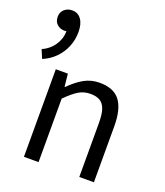

<svg xmlns="http://www.w3.org/2000/svg" viewBox="-169 -903 861 1001"><g transform="rotate(20 261.5 -402.0)"><path d="M149.4 -485.8 156.7 -415.5H159.7Q198.7 -455.1 237.3 -476.6Q275.9 -498 322.8 -498Q400.9 -498 435.8 -451.9Q470.7 -405.8 470.7 -310.5V0H389.6V-299.3Q389.6 -346.2 380.6 -373.8Q371.6 -401.4 351.6 -414.3Q331.5 -427.2 296.9 -427.2Q261.2 -427.2 232.4 -409.9Q203.6 -392.6 163.6 -352.5V0H82.5V-485.8ZM66.9 -690.9Q63.5 -689.9 56.6 -689.9Q31.7 -689.9 14.9 -705.1Q-2 -720.2 -2 -746.6Q-2 -772.5 15.6 -788.1Q33.2 -803.7 58.6 -803.7Q90.8 -803.7 109.1 -778.3Q127.4 -752.9 127.4 -708Q127.4 -665 111.6 -626.5Q95.7 -587.9 66.4 -558.1Q37.1 -528.3 -2.9 -511.7L-22.9 -559.1Q18.6 -577.6 42.7 -613.8Q66.9 -649.9 66.9 -690.9Z"/></g></svg>

Font: Varta
Style: Regular
Weight: 400
Designer: Joana Correia, Viktoriya Grabowska, Eben Sorkin
Foundry: Sorkin Type
Version: Version 1.002; ttfautohint (v1.3) -l 8 -r 24 -G 200 -x 12 -H